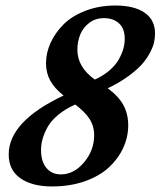

<svg xmlns="http://www.w3.org/2000/svg" viewBox="-20 -671 584 699"><path d="M169.4 7.8Q96.7 7.8 54.2 -22Q11.7 -51.8 11.7 -108.9Q11.7 -229 211.4 -323.2Q178.2 -349.6 162.8 -377.7Q147.5 -405.8 147.5 -440.9Q147.5 -478.5 164.3 -515.4Q181.2 -552.2 211.9 -582.8Q242.7 -613.3 292 -632.1Q341.3 -650.9 400.4 -650.9Q468.8 -650.9 506.6 -624.8Q544.4 -598.6 544.4 -549.3Q544.4 -533.2 540.8 -516.6Q537.1 -500 525.6 -478.3Q514.2 -456.5 495.8 -436Q477.5 -415.5 445.8 -392.6Q414.1 -369.6 372.1 -349.6Q411.1 -321.3 429 -288.8Q446.8 -256.3 446.8 -214.8Q446.8 -172.4 428.7 -132.8Q410.6 -93.3 376.7 -61.8Q342.8 -30.3 289.1 -11.2Q235.4 7.8 169.4 7.8ZM325.2 -381.3Q356.4 -395.5 378.9 -415Q401.4 -434.6 412.8 -455.3Q424.3 -476.1 429.2 -494.1Q434.1 -512.2 434.1 -529.8Q434.1 -566.9 413.3 -585.9Q392.6 -605 358.4 -605Q327.1 -605 304.4 -587.4Q281.7 -569.8 271.7 -544.2Q261.7 -518.6 261.7 -489.7Q261.7 -426.8 325.2 -381.3ZM201.7 -36.1Q249 -36.1 285.9 -79.8Q322.8 -123.5 322.8 -178.7Q322.8 -211.9 305.9 -238Q289.1 -264.2 253.9 -290.5Q217.8 -274.4 191.9 -252.9Q166 -231.4 153.3 -208.5Q140.6 -185.5 135 -165Q129.4 -144.5 129.4 -124.5Q129.4 -83 148.9 -59.6Q168.5 -36.1 201.7 -36.1Z"/></svg>

Font: Elstob 8pt
Style: Bold Italic
Weight: 700
Italic angle: -20°
Designer: Peter S. Baker
Version: Version 1.015